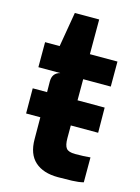

<svg xmlns="http://www.w3.org/2000/svg" viewBox="-109 -765 608 834"><g transform="rotate(15 194.5 -348.0)"><path d="M30.5 -225.5 30 -338.5H94.5L94 -387Q94 -425 129 -433.5H30V-546H95.5L122 -702H231.5V-546H355.5V-433.5H231.5V-338.5H353.5L354.5 -225.5H231.5V-168.5Q231.5 -136 241.8 -123.2Q252 -110.5 282 -110.5Q321 -110.5 350 -113.5V-1.5Q328.5 4 298.2 5Q268 6 235.5 6Q169 6 132 -27.2Q95 -60.5 95 -127.5L94.5 -225.5Z"/></g></svg>

Font: Spline Sans SemiBold
Style: Regular
Weight: 600
Designer: Eben Sorkin, Mirko Velimirovic
Foundry: Sorkin Type
Version: Version 1.000; ttfautohint (v1.8.3)